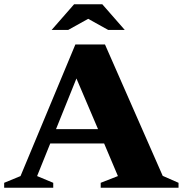

<svg xmlns="http://www.w3.org/2000/svg" viewBox="-34 -878 856 898"><path d="M727 -55.5 801 -23V0H437V-23L517.5 -54.5L453 -207H201L139.5 -54.5L215 -23V0H-14.5V-23L62 -54.5L318.5 -670H457ZM228 -274H424.5L323.5 -511ZM472 -738 378.5 -790 285 -738H207.5L312.5 -858H444.5L549.5 -738Z"/></svg>

Font: Newsreader 16pt ExtraBold
Style: Regular
Weight: 800
Designer: Hugues Gentile
Foundry: Production Type
Version: Version 1.003; ttfautohint (v1.8.3)